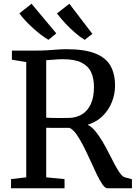

<svg xmlns="http://www.w3.org/2000/svg" viewBox="-20 -1016 738 1036"><path d="M39.5 0V-49.6L121.6 -59.1V-681.2L44.2 -693.9V-743H174.8Q209.6 -743 238.2 -744.9Q266.8 -746.9 291.3 -748.7Q315.7 -750.6 338 -750.6Q435.3 -750.6 493 -728Q550.7 -705.5 575.7 -661.7Q600.8 -617.9 600.8 -553.7Q600.8 -508.6 583.9 -465.8Q567 -423 534.2 -390.4Q501.3 -357.8 453.1 -342.9Q475 -331.8 494.9 -307.6Q514.8 -283.4 533.2 -252.2Q551.5 -221 568 -188.5Q584.6 -156 599.5 -127.6Q614.4 -99.3 628 -80.8Q641.7 -62.3 653.7 -59.3L691.9 -48.8V0H559.7Q547.2 0 532.6 -21.2Q518 -42.4 501.5 -76.6Q485.1 -110.8 467.3 -150.2Q449.6 -189.6 430.9 -226.4Q412.2 -263.3 393.3 -290.4Q374.4 -317.5 355.4 -326Q344.5 -326 326.4 -326Q308.4 -326 288.8 -326Q269.3 -326 253.1 -326.1Q236.8 -326.3 229.4 -326.7V-59.1L328.2 -49.6V0ZM347.5 -379.6Q389 -379.6 420.4 -397.8Q451.8 -416 469.4 -453.1Q487 -490.3 487 -547Q487 -592.2 471.9 -625.8Q456.8 -659.4 420.1 -678Q383.5 -696.5 318.7 -696.5Q304.7 -696.5 289.6 -695.6Q274.5 -694.7 259.2 -693.3Q243.9 -692 229.4 -691V-381Q244 -379.9 267.8 -379.5Q291.6 -379.2 314.2 -379.4Q336.8 -379.6 347.5 -379.6ZM240.9 -801.4Q223.5 -811.5 202.2 -827.6Q181 -843.7 159.2 -863.3Q137.4 -883 117.9 -903.7Q98.5 -924.4 84.5 -943.8L150.2 -995.7L283.8 -836L241.9 -801.4ZM436.4 -801.4Q413.5 -815.1 385.9 -838.7Q358.3 -862.2 332.3 -890.1Q306.3 -918.1 287.5 -943.7L354.3 -995.7L478.5 -833.2L437.4 -801.4Z"/></svg>

Font: Merriweather Light
Style: Regular
Weight: 300
Designer: Eben Sorkin
Foundry: Eben Sorkin
Version: Version 2.100